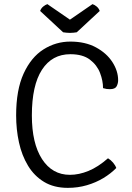

<svg xmlns="http://www.w3.org/2000/svg" viewBox="-20 -896 640 928"><path d="M478 -470Q478 -505.5 463.5 -543.5Q449 -581.5 414.5 -607.8Q380 -634 320 -634Q231.5 -634 182.8 -558.8Q134 -483.5 134 -338Q134 -203 183.2 -127Q232.5 -51 318 -51Q361.5 -51 407.5 -69.8Q453.5 -88.5 502 -131Q515.5 -123 526.5 -110Q537.5 -97 542 -84Q515.5 -57 479.5 -35.2Q443.5 -13.5 400 -0.8Q356.5 12 308 12Q240.5 12 193 -16.8Q145.5 -45.5 115.5 -95Q85.5 -144.5 71.8 -207.2Q58 -270 58 -338Q58 -461.5 94.2 -540.5Q130.5 -619.5 190.2 -657.2Q250 -695 320 -695Q392 -695 443.8 -667Q495.5 -639 523.2 -596Q551 -553 551 -508Q551 -493 543.8 -479Q536.5 -465 511 -465Q502 -465 495.2 -466Q488.5 -467 478 -470ZM427 -876Q437 -873 447.2 -864.5Q457.5 -856 462 -843L351 -740Q344.5 -739 335.8 -738Q327 -737 318 -737Q309 -737 300.5 -738Q292 -739 285 -740L174 -843Q178.5 -856 189 -864.5Q199.5 -873 209 -876L318 -801Z"/></svg>

Font: Signika Negative Light
Style: Regular
Weight: 300
Designer: Anna Giedry
Foundry: Anna Giedry
Version: Version 2.001